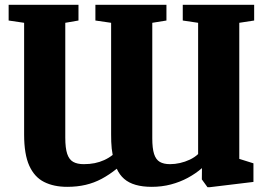

<svg xmlns="http://www.w3.org/2000/svg" viewBox="-20 -763 1118 800"><path d="M1039 -743V-677.5L977 -668V-101L1036 -82.5V-5L854 17H844.5L821 -15.5L821.5 -62.5Q795 -39.5 762.5 -22Q730 -4.5 692.2 5.5Q654.5 15.5 612 15.5Q574 15.5 545.2 7.2Q516.5 -1 497.2 -17.8Q478 -34.5 466.5 -60Q435.5 -35 403.8 -18Q372 -1 336.8 7.2Q301.5 15.5 260 15.5Q204 15.5 163.8 -4.8Q123.5 -25 102 -72.5Q80.5 -120 80.5 -202.5V-668L16 -677.5V-743H307V-677.5L252 -668V-189.5Q252 -146 260 -122Q268 -98 285 -88.5Q302 -79 329 -79Q353.5 -79 374.5 -83.2Q395.5 -87.5 414.2 -96Q433 -104.5 449.5 -117.5Q447 -130 445.5 -143.8Q444 -157.5 443.5 -172.2Q443 -187 443 -203V-668L377.5 -677.5V-743H673.5V-677.5L614.5 -668V-186.5Q614.5 -145 622 -121.5Q629.5 -98 645.8 -88.5Q662 -79 688.5 -79Q709 -79 730 -83.8Q751 -88.5 770.8 -97.8Q790.5 -107 805.5 -121V-668L741.5 -677.5V-743Z"/></svg>

Font: Merriweather 20pt Black
Style: Regular
Weight: 900
Version: Version 2.100